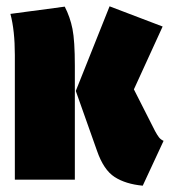

<svg xmlns="http://www.w3.org/2000/svg" viewBox="-20 -569 538 608"><path d="M404 -286 471 -154Q478 -141 483.5 -134Q489 -127 498 -123L432 19Q378 14 343 -8.5Q308 -31 287 -92L220 -281L327 -549L495 -485ZM217 -361V0H27V-395Q27 -472 13 -525L185 -548Q202 -515 209.5 -477.5Q217 -440 217 -361Z"/></svg>

Font: Fira Sans Extra Condensed Black
Style: Regular
Weight: 900
Width: 1
Designer: Carrois Corporate & Edenspiekermann AG
Foundry: Carrois Corporate GbR & Edenspiekermann AG
Version: Version 4.203